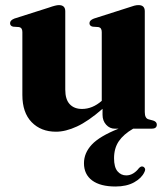

<svg xmlns="http://www.w3.org/2000/svg" viewBox="-20 -492 636 734"><path d="M65.5 -129V-369.5Q65.5 -386 53 -388.5L30.5 -390Q18.5 -392.5 18.5 -403.5Q18.5 -414.5 35 -421L167 -463Q193.5 -472.5 205 -472.5Q229.5 -472.5 229.5 -449V-149.5Q229.5 -112 246.5 -93.8Q263.5 -75.5 293.5 -75.5Q333.5 -75.5 369 -106.5V-369.5Q369 -386 356.5 -388.5L334.5 -390Q322 -392.5 322 -403.5Q322 -414.5 339 -421L470.5 -463Q484.5 -468 493 -470.2Q501.5 -472.5 509.5 -472.5Q533.5 -472.5 533.5 -449V-63.5Q533.5 -40 547.5 -36L566 -31Q579.5 -26.5 579.5 -15.5Q579.5 0 559.5 0H489Q452 21.5 434 48.2Q416 75 416 113Q416 147 429.2 162.8Q442.5 178.5 462.5 178.5Q477 178.5 489.5 170.8Q502 163 510.5 151.5Q519 142 526.5 145Q531.5 146.5 534 151.8Q536.5 157 532 166Q521.5 189 492.8 205Q464 221 421.5 221Q363.5 221 332.2 197.8Q301 174.5 301 132Q301 93 330.8 61Q360.5 29 433 0H419.5Q399.5 0 385.8 -15.2Q372 -30.5 372 -53V-76Q317.5 -28.5 274.2 -8.5Q231 11.5 194 11.5Q136.5 11.5 101 -25Q65.5 -61.5 65.5 -129Z"/></svg>

Font: Fraunces 72pt S000
Style: Bold
Weight: 700
Version: Version 1.000; ttfautohint (v1.8.3)